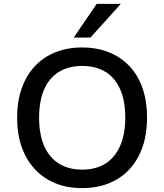

<svg xmlns="http://www.w3.org/2000/svg" viewBox="-20 -958 845 987"><path d="M402 9Q326 9 264.5 -16Q203 -41 159 -88.5Q115 -136 91.5 -202.5Q68 -269 68 -353Q68 -437 91.5 -503.5Q115 -570 158.5 -617Q202 -664 264 -689Q326 -714 402 -714Q479 -714 540.5 -689Q602 -664 646 -617.5Q690 -571 713 -504Q736 -437 736 -354Q736 -270 713 -203Q690 -136 646 -88.5Q602 -41 540.5 -16Q479 9 402 9ZM402 -86Q473 -86 522 -117Q571 -148 597.5 -208Q624 -268 624 -353Q624 -439 598 -498.5Q572 -558 522.5 -588.5Q473 -619 402 -619Q333 -619 283 -588.5Q233 -558 207 -498.5Q181 -439 181 -353Q181 -268 207 -208Q233 -148 283 -117Q333 -86 402 -86ZM359 -765 477 -938H601L445 -765Z"/></svg>

Font: Nunito Sans 9pt SemiBold
Style: Regular
Weight: 600
Version: Version 3.101;gftools[0.9.27]